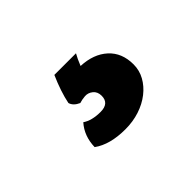

<svg xmlns="http://www.w3.org/2000/svg" viewBox="-52 -135 502 502"><g transform="rotate(-45 199.0 116.0)"><path d="M135 78Q142 43 161 0H241Q234 12 226 32Q272 34 299.5 59Q327 84 327 127Q327 149 316.5 168Q306 187 287.5 201.5Q269 216 244.5 224Q220 232 192 232Q135 232 102 208Q103 168 127 141Q146 154 178 154Q210 154 210 126Q210 111 200 103Q190 95 178 96Q166 97 157 100Q139 92 135 78Z"/></g></svg>

Font: Signika
Style: Bold
Weight: 700
Designer: Anna Giedrys
Foundry: Anna Giedrys
Version: Version 1.001